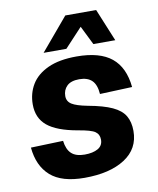

<svg xmlns="http://www.w3.org/2000/svg" viewBox="-85 -810 733 889"><g transform="rotate(-10 282.0 -366.0)"><path d="M241 12Q134 12 81 -35Q28 -82 20 -169L172 -174Q177 -133 198 -113.5Q219 -94 260 -94Q299 -94 322.5 -107.5Q346 -121 346 -149Q346 -174 327.5 -187Q309 -200 248 -210Q151 -227 107 -263.5Q63 -300 63 -364Q63 -416 88 -457.5Q113 -499 166 -523.5Q219 -548 301 -548Q410 -548 465.5 -502.5Q521 -457 530 -364L378 -358Q375 -402 354.5 -422Q334 -442 295 -442Q256 -442 237 -423.5Q218 -405 218 -376Q218 -351 239.5 -337.5Q261 -324 313 -314Q385 -301 426 -282Q467 -263 484 -234Q501 -205 501 -163Q501 -79 430.5 -33.5Q360 12 241 12ZM154 -591 283 -744H428L491 -591H388L344 -680L261 -591Z"/></g></svg>

Font: Geist
Style: Bold Italic
Weight: 700
Italic angle: -12°
Designer: Basement.studio, Andrés Briganti, Mateo Zaragoza
Foundry: Basement.studio, Vercel, Andrés Briganti, Guido Ferreyra, Mateo Zaragoza
Version: Version 1.500; ttfautohint (v1.8.4.7-5d5b)